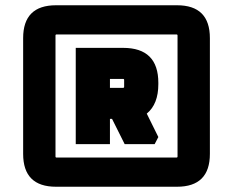

<svg xmlns="http://www.w3.org/2000/svg" viewBox="-20 -710 886 730"><path d="M68 -125V-565Q68 -690 193 -690H653Q778 -690 778 -565V-125Q778 0 653 0H193Q68 0 68 -125ZM191 -115Q191 -111 195 -111H651Q655 -111 655 -115V-575Q655 -579 651 -579H195Q191 -579 191 -575ZM268 -162V-528H448Q582 -528 582 -395V-390Q582 -314 538 -278L582 -189L568 -162H454L406 -258H398V-162ZM398 -376H448Q452 -376 452 -380V-406Q452 -410 448 -410H398Z"/></svg>

Font: Oxanium ExtraBold
Style: Regular
Weight: 800
Designer: Severin Meyer
Version: Version 2.000